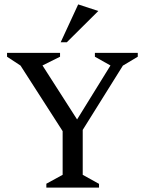

<svg xmlns="http://www.w3.org/2000/svg" viewBox="-20 -852 658 872"><path d="M190.5 0V-17.6L264.5 -58V-256.4L73.2 -554.2L12 -594.4V-612H252.7V-594.4L173 -554.7L330.1 -309.5L481.7 -554.6L411 -594.4V-612H605.7V-594.4L538.1 -554L355.7 -262V-58L429.7 -17V0ZM255.6 -660.1 335.1 -832 426.5 -802.1 283.5 -660.1Z"/></svg>

Font: Ancizar Serif Light
Style: Regular
Weight: 300
Designer: Cesar Puertas, Viviana Monsalve, Julian Moncada, Julian Prieto, Jose Castro, Felipe Aragon, Mariel Hernandez, Sara Alarc
Version: Version 8.100